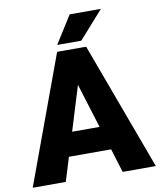

<svg xmlns="http://www.w3.org/2000/svg" viewBox="-98 -977 878 1053"><g transform="rotate(-10 341.0 -450.5)"><path d="M499 0 458 -132.8H223.1L182.1 0H-2L259.3 -710.9H420.9L683.6 0ZM264.2 -265.1H417L340.3 -512.7ZM266.1 -748 362.8 -901.4H536.6L400.4 -748Z"/></g></svg>

Font: Vazirmatn RD UI Black
Style: Regular
Weight: 900
Designer: Saber Rastikerdar
Foundry: Saber Rastikerdar
Version: Version 33.003